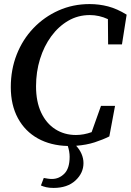

<svg xmlns="http://www.w3.org/2000/svg" viewBox="-20 -700 642 943"><path d="M181 211 195 174Q206 176 215.5 177.5Q225 179 235 179Q270 179 296 153Q322 127 322 70Q322 45 313 17Q229 15 166 -20Q103 -55 68 -119.5Q33 -184 33 -272Q33 -358 62 -432Q91 -506 144 -561.5Q197 -617 267.5 -648.5Q338 -680 420 -680Q467 -680 511 -668.5Q555 -657 602 -628L579 -482H511L510 -606Q467 -626 421 -626Q363 -626 315 -598Q267 -570 231.5 -521.5Q196 -473 176.5 -410Q157 -347 157 -276Q157 -201 182 -147.5Q207 -94 251.5 -65.5Q296 -37 353 -37Q391 -37 430 -51L476 -180H545L517 -30Q485 -14 445 -1Q405 12 354 16Q371 34 380.5 56Q390 78 390 101Q390 150 350.5 186.5Q311 223 243 223Q222 223 207 219.5Q192 216 181 211Z"/></svg>

Font: Source Serif 4 Semibold
Style: Italic
Weight: 600
Italic angle: -12°
Designer: Frank Grießhammer
Foundry: Adobe
Version: Version 4.005;hotconv 1.1.0;makeotfexe 2.6.0